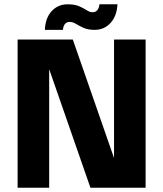

<svg xmlns="http://www.w3.org/2000/svg" viewBox="-20 -874 760 894"><path d="M401 0 161 -690H319L559 0ZM62 0V-690H209V0ZM511 0V-690H658V0ZM189 -735Q191 -790 220.5 -822Q250 -854 295 -854Q328 -854 348.5 -845Q369 -836 383.5 -826.5Q398 -817 412 -817Q424 -817 432.5 -826Q441 -835 443 -854H527Q524 -799 494.5 -767Q465 -735 421 -735Q389 -735 368.5 -744.5Q348 -754 333.5 -763Q319 -772 304 -772Q292 -772 283.5 -763.5Q275 -755 273 -735Z"/></svg>

Font: Radio Canada Big
Style: Bold
Weight: 700
Designer: Étienne Aubert Bonn
Foundry: Coppers and Brasses
Version: Version 1.001